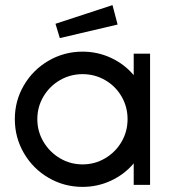

<svg xmlns="http://www.w3.org/2000/svg" viewBox="-20 -723 677 751"><path d="M38 -257Q38 -329 73.5 -389.5Q109 -450 170 -485.5Q231 -521 303 -521Q362 -521 414.5 -496.5Q467 -472 503 -429V-513H567V0H503V-84Q467 -41 414.5 -16.5Q362 8 303 8Q231 8 170 -27.5Q109 -63 73.5 -124Q38 -185 38 -257ZM479 -257Q479 -305 455.5 -345.5Q432 -386 391.5 -409.5Q351 -433 303 -433Q255 -433 214.5 -409.5Q174 -386 150 -345.5Q126 -305 126 -257Q126 -209 150 -168.5Q174 -128 214.5 -104Q255 -80 303 -80Q351 -80 391.5 -104Q432 -128 455.5 -168.5Q479 -209 479 -257ZM197 -630 420 -703 440 -627 214 -574Z"/></svg>

Font: Lineal
Style: Regular
Weight: 400
Designer: Created by Frank Adebiaye with contributions from Anton Moglia & Ariel Martín Pérez
Created by Frank ADEBIAYE with FontF
Foundry: Velvetyne Type Foundry
Version: Version 2.000